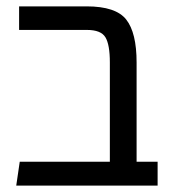

<svg xmlns="http://www.w3.org/2000/svg" viewBox="-20 -583 536 603"><path d="M409 -75H475V0H31L42 -75H325V-387Q325 -443 311 -466Q297 -489 253 -489H40V-563H252Q344 -563 376.5 -521.5Q409 -480 409 -387Z"/></svg>

Font: FiraGO Book
Style: Regular
Weight: 350
Designer: bBox Type
Foundry: bBox Type GmbH
Version: Version 1.001;PS 001.001;hotconv 1.0.88;makeotf.lib2.5.64775